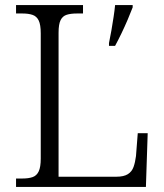

<svg xmlns="http://www.w3.org/2000/svg" viewBox="-20 -734 646 754"><path d="M43 0V-33H69Q92 -33 108 -38.5Q124 -44 132 -61Q140 -78 140 -111V-603Q140 -637 132 -653.5Q124 -670 108 -675.5Q92 -681 69 -681H43V-714H306V-681H281Q258 -681 242 -676Q226 -671 218 -655Q210 -639 210 -605V-40H437Q466 -40 482 -50Q498 -60 504.5 -78.5Q511 -97 514 -121L521 -211H560L553 0ZM408 -565Q413 -588 417.5 -614.5Q422 -641 426 -667Q430 -693 432 -714H501V-705Q493 -684 481.5 -657Q470 -630 457 -603Q444 -576 432 -554H408Z"/></svg>

Font: Noto Rashi Hebrew Light
Style: Regular
Weight: 300
Version: Version 1.006